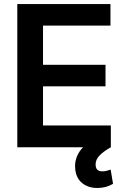

<svg xmlns="http://www.w3.org/2000/svg" viewBox="-20 -727 622 948"><path d="M65.4 -707H525.4V-600.6H192.4V-407.2H501V-300.8H192.4V-107.4H527.3V0Q491.7 20 471.9 40.3Q452.1 60.5 452.1 85Q452.1 102.1 460.2 110.6Q468.3 119.1 486.3 119.1Q497.1 119.1 507.8 116Q518.6 112.8 526.4 110.4L538.1 180.7Q503.4 201.2 460.9 201.2Q415.5 201.2 386 177.2Q356.4 153.3 351.6 109.4Q350.6 103.5 350.6 92.8Q350.6 67.9 360.6 43.9Q370.6 20 390.1 0H65.4Z"/></svg>

Font: Pretendard GOV SemiBold
Style: Regular
Weight: 600
Designer: Base glyphs from Inter by Rasmus Andersson; Hangeul glyphs from Noto Sans CJK(Source Han Sans) by Jang Soo-young and Kan
Foundry: Kil Hyung-jin
Version: Version 1.309